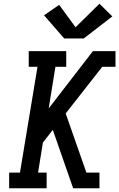

<svg xmlns="http://www.w3.org/2000/svg" viewBox="-20 -1009 640 1029"><path d="M29 0V-84H87L181 -651H134V-735H335V-651H277L241 -428L478 -735H599V-651H528L332 -401L443 -84H513V0H372L263 -313L210 -245L184 -84H230V0ZM324 -803 216 -927 297 -983 385 -863 513 -989 582 -921 429 -803Z"/></svg>

Font: Iosevka Slab Medium Extended
Style: Italic
Weight: 500
Width: 7
Italic angle: -9°
Monospace: yes
Designer: Belleve Invis
Foundry: Belleve Invis
Version: Version 11.1.0; ttfautohint (v1.8.3)